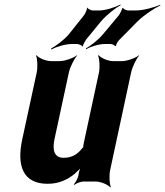

<svg xmlns="http://www.w3.org/2000/svg" viewBox="-20 -796 723 842"><path d="M259 -104C220 -104 208 -134 219 -186L282 -478C287 -502 306 -539 318 -552V-554C303 -542 265 -528 242 -528H204C181 -528 149 -542 140 -554L138 -552C144 -539 146 -502 141 -478L78 -187C51 -64 84 10 189 10C238 10 277 -8 309 -35C320 -45 336 -60 341 -70L339 -72C332 -62 326 -43 324 -29V-27C322 -15 311 5 304 12L306 15C314 8 334 0 346 0H399C422 0 454 14 464 26L466 24C460 11 458 -26 463 -50L555 -478C560 -502 578 -539 590 -552V-554C575 -542 538 -528 515 -528H476C453 -528 422 -542 413 -554L410 -552C416 -539 419 -502 414 -478L347 -167C346 -164 344 -150 346 -148L349 -152C347 -153 339 -145 338 -143C319 -118 293 -104 259 -104ZM502 -730 431 -645C410 -620 376 -594 357 -584V-580C376 -591 413 -603 440 -603H465C471 -603 483 -598 484 -594L489 -595C488 -600 497 -615 502 -620L584 -703C613 -731 657 -760 683 -772V-775C657 -764 609 -750 575 -750H542C536 -750 521 -756 520 -761L515 -759C516 -754 506 -736 502 -730ZM346 -726 283 -647C262 -621 224 -594 204 -583L205 -579C225 -590 266 -603 294 -603H318C325 -603 340 -597 341 -592L344 -594C343 -599 354 -617 358 -623L422 -701C446 -730 486 -761 509 -773L508 -776C485 -764 443 -750 414 -750H387C380 -750 364 -757 363 -763L361 -761C363 -755 353 -734 346 -726Z"/></svg>

Font: Asimov
Style: EdgeExtremeIt
Weight: 500
Designer: Google
Version: Version 2.000980: 2014